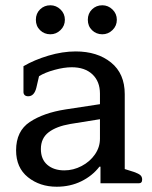

<svg xmlns="http://www.w3.org/2000/svg" viewBox="-20 -695 577 728"><path d="M116 -620Q116 -644 132 -659.5Q148 -675 171 -675Q193 -675 209.5 -659Q226 -643 226 -620Q226 -597 209.5 -581Q193 -565 171 -565Q148 -565 132 -580.5Q116 -596 116 -620ZM313 -620Q313 -644 329 -659.5Q345 -675 368 -675Q390 -675 406.5 -659Q423 -643 423 -620Q423 -597 406.5 -581Q390 -565 368 -565Q345 -565 329 -580.5Q313 -596 313 -620ZM41 -125Q41 -198 93 -232.5Q145 -267 228 -280L359 -300V-340Q359 -386 330.5 -413Q302 -440 252 -440Q223 -440 186.5 -430Q150 -420 128 -406L118 -363Q110 -330 87 -330Q78 -330 73.5 -334.5Q69 -339 69 -346V-444Q110 -468 163.5 -484Q217 -500 267 -500Q349 -500 401 -458Q453 -416 453 -338V-54L488 -43Q505 -37 512 -31Q519 -25 519 -14Q519 0 506 0H361V-63H357Q330 -28 288 -7.5Q246 13 195 13Q131 13 86 -23Q41 -59 41 -125ZM359 -169V-243L247 -225Q194 -216 164.5 -193.5Q135 -171 135 -130Q135 -91 159.5 -70Q184 -49 224 -49Q258 -49 289.5 -65.5Q321 -82 340 -109.5Q359 -137 359 -169Z"/></svg>

Font: Maitree Medium
Style: Regular
Weight: 500
Designer: CadsonDemak Team
Foundry: CadsonDemak
Version: Version 1.000